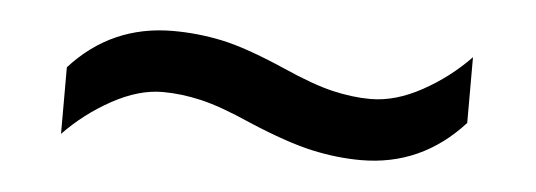

<svg xmlns="http://www.w3.org/2000/svg" viewBox="-26 -464 625 224"><g transform="rotate(5 286.0 -352.5)"><path d="M269 -319Q233 -335 209.5 -340.5Q186 -346 164 -346Q136 -346 105 -329Q74 -312 50 -287V-365Q98 -418 170 -418Q199 -418 227.5 -412Q256 -406 302 -386Q338 -370 361.5 -364.5Q385 -359 406 -359Q435 -359 466 -376Q497 -393 521 -418V-341Q472 -287 401 -287Q373 -287 343.5 -293.5Q314 -300 269 -319Z"/></g></svg>

Font: Noto Sans Manichaean
Style: Regular
Weight: 400
Designer: Monotype Design Team
Foundry: Monotype Imaging Inc.
Version: Version 2.005; ttfautohint (v1.8.4.7-5d5b)